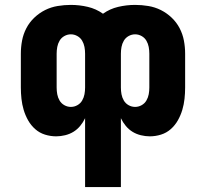

<svg xmlns="http://www.w3.org/2000/svg" viewBox="-20 -548 840 783"><path d="M327 215V-66Q319 -49 307 -34.5Q295 -20 279.5 -10.5Q264 -1 245.5 3.5Q227 8 209 8Q186 8 163.5 1Q141 -6 123.5 -21.5Q106 -37 94.5 -57.5Q83 -78 76.5 -100Q70 -122 67.5 -145Q65 -168 65 -191V-329Q65 -356 70 -382.5Q75 -409 87.5 -433Q100 -457 120 -476Q140 -495 164 -507Q188 -519 215 -523.5Q242 -528 269 -528Q304 -528 338 -520Q372 -512 400 -492Q428 -512 462 -520Q496 -528 531 -528Q558 -528 585 -523.5Q612 -519 636 -507Q660 -495 680 -476Q700 -457 712.5 -433Q725 -409 730 -382.5Q735 -356 735 -329V-191Q735 -168 732.5 -145Q730 -122 723.5 -100Q717 -78 705.5 -57.5Q694 -37 676.5 -21.5Q659 -6 636.5 1Q614 8 591 8Q573 8 554.5 3.5Q536 -1 520.5 -10.5Q505 -20 493 -34.5Q481 -49 473 -66V215ZM269 -112Q283 -112 295.5 -119Q308 -126 315 -138Q322 -150 324.5 -163.5Q327 -177 327 -191V-329Q327 -343 324.5 -356.5Q322 -370 315 -382Q308 -394 295.5 -401Q283 -408 269 -408Q255 -408 242.5 -401Q230 -394 223 -382Q216 -370 213.5 -356.5Q211 -343 211 -329V-191Q211 -177 213.5 -163.5Q216 -150 223 -138Q230 -126 242.5 -119Q255 -112 269 -112ZM531 -112Q545 -112 557.5 -119Q570 -126 577 -138Q584 -150 586.5 -163.5Q589 -177 589 -191V-329Q589 -343 586.5 -356.5Q584 -370 577 -382Q570 -394 557.5 -401Q545 -408 531 -408Q517 -408 504.5 -401Q492 -394 485 -382Q478 -370 475.5 -356.5Q473 -343 473 -329V-191Q473 -177 475.5 -163.5Q478 -150 485 -138Q492 -126 504.5 -119Q517 -112 531 -112Z"/></svg>

Font: Iosevka Aile Heavy
Style: Regular
Weight: 900
Designer: Belleve Invis
Foundry: Belleve Invis
Version: Version 31.1.0; ttfautohint (v1.8.4)